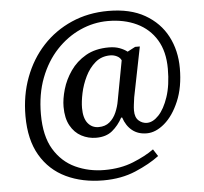

<svg xmlns="http://www.w3.org/2000/svg" viewBox="-57 -774 1035 976"><g transform="rotate(-5 460.5 -286.0)"><path d="M432 142Q325 142 242 102.5Q159 63 112 -17Q65 -97 65 -218Q65 -324 99 -414.5Q133 -505 195 -572Q257 -639 342.5 -676.5Q428 -714 530 -714Q642 -714 717 -671Q792 -628 830 -555.5Q868 -483 868 -392Q868 -296 838 -225Q808 -154 763 -115.5Q718 -77 672 -77Q628 -77 598 -101Q568 -125 554 -168H549Q528 -129 496.5 -103Q465 -77 414 -77Q374 -77 339 -95.5Q304 -114 283 -152Q262 -190 262 -248Q262 -288 276 -336.5Q290 -385 320.5 -429Q351 -473 399.5 -501Q448 -529 517 -529Q549 -529 572.5 -520Q596 -511 611 -499L651 -520H675L624 -265Q624 -265 622.5 -254Q621 -243 619 -227.5Q617 -212 617 -198Q617 -163 635.5 -146.5Q654 -130 678 -130Q708 -130 737.5 -161Q767 -192 787 -251.5Q807 -311 807 -395Q807 -483 771 -542.5Q735 -602 671 -632.5Q607 -663 524 -663Q451 -663 383 -632.5Q315 -602 261 -544.5Q207 -487 175.5 -405Q144 -323 144 -220Q144 -109 185 -41Q226 27 294 58.5Q362 90 442 90Q524 90 588.5 64Q653 38 696 7L719 43Q670 80 597 111Q524 142 432 142ZM431 -130Q465 -130 487 -148.5Q509 -167 521.5 -196Q534 -225 539 -255L577 -458Q571 -472 555 -480Q539 -488 521 -488Q476 -488 444.5 -461Q413 -434 393 -393Q373 -352 364 -309Q355 -266 355 -234Q355 -182 376 -156Q397 -130 431 -130Z"/></g></svg>

Font: Noto Serif Makasar
Style: Regular
Weight: 400
Designer: Sérgio Martins
Version: Version 1.001; ttfautohint (v1.8.4.7-5d5b)